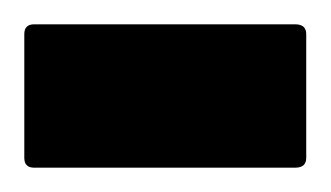

<svg xmlns="http://www.w3.org/2000/svg" viewBox="-28 -147 272 158"><path d="M0.2 -9Q-8 -9 -8 -17V-119Q-8 -127 0.2 -127H214.8Q224 -127 224 -119V-17Q224 -9 214.8 -9Z"/></svg>

Font: Noto Naskh Arabic
Style: Regular
Weight: 400
Designer: Monotype Design Team, David Williams, Mohamad Dakak and Nizar Qandah
Foundry: Monotype Imaging Inc.
Version: Version 2.013